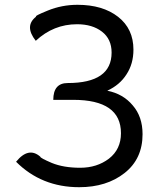

<svg xmlns="http://www.w3.org/2000/svg" viewBox="-20 -767 659 800"><path d="M310 13Q153 13 47 -93Q99 -157 148 -114Q147 -109 196 -88Q245 -68 314 -68Q384 -68 434 -106Q484 -145 484 -212Q484 -351 285 -351H202Q202 -421 262 -421Q445 -421 445 -548Q445 -604 405 -635Q365 -666 301 -666Q203 -666 129 -597Q80 -659 131 -698Q120 -699 179 -723Q238 -747 303 -747Q408 -747 472 -697Q536 -647 536 -560Q536 -501 507 -457Q479 -413 427 -389Q493 -376 533 -328Q574 -281 574 -208Q574 -105 499 -46Q424 13 310 13Z"/></svg>

Font: Swei Toothpaste CJK TC
Style: Regular
Weight: 400
Version: Version 1.0